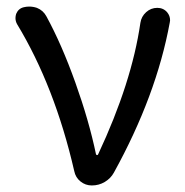

<svg xmlns="http://www.w3.org/2000/svg" viewBox="-20 -567 567 587"><path d="M328.1 -39.1Q318.4 -21.5 300.3 -10.7Q282.2 0 260.7 0Q241.2 0 226.1 -12.2Q210.9 -24.4 207 -43.9Q147.5 -302.7 32.2 -493.2Q27.3 -502 27.3 -511.7Q27.3 -517.6 29.3 -524.4Q36.1 -541 52.7 -544.9Q60.5 -546.9 69.3 -546.9Q81.1 -546.9 92.8 -543Q112.3 -535.2 122.1 -516.6Q168.9 -430.7 210.4 -314.5Q252 -198.2 273.4 -95.7Q274.4 -92.8 276.9 -92.8Q279.3 -92.8 280.3 -95.7Q382.8 -314.5 409.2 -497.1Q412.1 -516.6 426.8 -529.8Q441.4 -543 460.9 -543Q479.5 -543 491.2 -529.3Q500 -518.6 500 -504.9Q500 -502 499 -498Q458 -274.4 328.1 -39.1Z"/></svg>

Font: irohamaru Regular
Style: Regular
Weight: 400
Designer: [Source Han Sans]
Ryoko NISHIZUKA  (kana & ideographs); Paul D. Hunt (Latin, Greek & Cyrillic); Wenlong ZHANG  (bopomofo
Version: Version 1.00